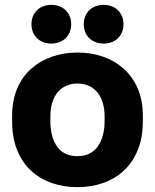

<svg xmlns="http://www.w3.org/2000/svg" viewBox="-20 -760 640 793"><path d="M300 13Q244 13 195.2 -3.7Q146.3 -20.3 109.2 -54.2Q72 -88 51 -139.5Q30 -191 30 -259.6V-279.8Q30 -345.4 51 -394.4Q72 -443.4 109 -476.2Q146 -509 195 -526Q244 -543 300 -543Q356 -543 404.8 -526.2Q453.7 -509.3 490.8 -476.2Q528 -443 549 -394.2Q570 -345.4 570 -280.1V-260Q570 -191.6 549 -140.3Q528 -89 490.8 -54.8Q453.7 -20.7 404.8 -3.8Q356 13 300 13ZM300 -115Q327 -115 348 -125Q369 -135 383 -154Q397 -173 404.5 -200Q412 -227 412 -260V-280Q412 -310 404.5 -335Q397 -360 383 -377.5Q369 -395 348 -405Q327 -415 300 -415Q273 -415 252 -405Q231 -395 217 -377.5Q203 -360 195.5 -335Q188 -310 188 -280V-260Q188 -226 195.5 -199Q203 -172 217 -153Q231 -134 252 -124.5Q273 -115 300 -115ZM192 -580Q174 -580 158.5 -586Q143 -592 132.5 -602.5Q122 -613 116 -627.5Q110 -642 110 -660Q110 -678 116 -692.5Q122 -707 132.5 -717.5Q143 -728 158.5 -734Q174 -740 192 -740Q210 -740 225.5 -734Q241 -728 251.5 -717.5Q262 -707 268 -692.5Q274 -678 274 -660Q274 -642 268 -627.5Q262 -613 251.5 -602.5Q241 -592 225.5 -586Q210 -580 192 -580ZM408 -580Q390 -580 374.5 -586Q359 -592 348.5 -602.5Q338 -613 332 -627.5Q326 -642 326 -660Q326 -678 332 -692.5Q338 -707 348.5 -717.5Q359 -728 374.5 -734Q390 -740 408 -740Q426 -740 441.5 -734Q457 -728 467.5 -717.5Q478 -707 484 -692.5Q490 -678 490 -660Q490 -642 484 -627.5Q478 -613 467.5 -602.5Q457 -592 441.5 -586Q426 -580 408 -580Z"/></svg>

Font: Golos Text VF
Style: Regular
Weight: 400
Designer: A.Korolkova, Vitaly Kuzmin
Foundry: ParaType Ltd
Version: Version 2.003